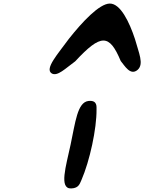

<svg xmlns="http://www.w3.org/2000/svg" viewBox="-20 -1132 811 1080"><path d="M377 -318C351 -196 311 -70 380 -72C427 -73 430 -105 438 -119C485 -227 524 -408 523 -516C522 -528 531 -570 477 -564C415 -556 404 -444 377 -318ZM367 -913C307 -830 229 -745 271 -719C303 -700 349 -748 403 -787C548 -943 595 -942 659 -789C681 -763 713 -704 754 -739C791 -772 761 -833 739 -913C708 -1007 658 -1112 598 -1112C539 -1112 442 -1008 367 -913Z"/></svg>

Font: Venom Sans
Style: BdObl
Weight: 700
Version: Version 1.001